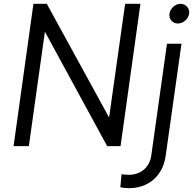

<svg xmlns="http://www.w3.org/2000/svg" viewBox="-20 -765 1010 1005"><path d="M51 0H131L215 -599L541 0H611L715 -745H635L551 -150L225 -745H155ZM610 215C620 218 645 220 656 220C749 220 831 163 847 52L930 -536H854L772 48C763 115 712 150 656 150C645 150 630 149 616 147ZM867 -693C863 -665 883 -642 911 -642C939 -642 966 -665 970 -693C974 -721 953 -745 925 -745C897 -745 871 -721 867 -693Z"/></svg>

Font: Mluvka
Style: Italic
Weight: 400
Italic angle: -8°
Designer: Modified by Jiří Krblich, Original typeface by Gumpita Rahayu
Foundry: Gumpita Rahayu & Jiří Krblich
Version: Version 2.000;Glyphs 3.1.1 (3134)